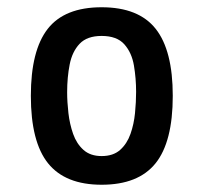

<svg xmlns="http://www.w3.org/2000/svg" viewBox="-20 -500 561 529"><path d="M260 9Q160 9 112.5 -50Q65 -109 65 -236Q65 -361 111.5 -420.5Q158 -480 260 -480Q362 -480 409 -420.5Q456 -361 456 -236Q456 -109 408.5 -50Q361 9 260 9ZM260 -70Q292 -70 311 -87Q330 -104 339.5 -131Q349 -158 352 -188.5Q355 -219 355 -247Q355 -284 349 -319.5Q343 -355 322.5 -378Q302 -401 260 -401Q220 -401 199.5 -379.5Q179 -358 172 -322.5Q165 -287 165 -246Q165 -219 168.5 -188.5Q172 -158 181.5 -131Q191 -104 210 -87Q229 -70 260 -70Z"/></svg>

Font: El Messiri Medium
Style: Regular
Weight: 500
Designer: Mohamed Gaber
Foundry: Kief Type Foundry
Version: Version 2.020; ttfautohint (v1.8.3)